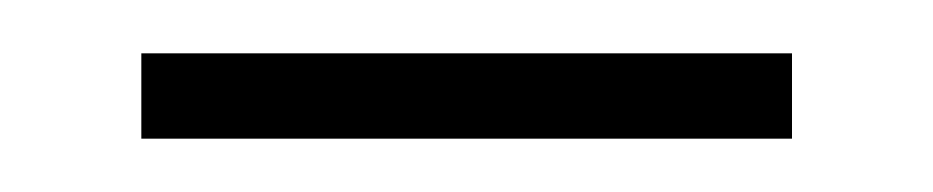

<svg xmlns="http://www.w3.org/2000/svg" viewBox="-20 -272 350 72"><path d="M277 -252V-220H33V-252Z"/></svg>

Font: BioRhyme ExtraLight
Style: Regular
Weight: 250
Designer: Aoife Mooney
Foundry: Aoife Mooney Type
Version: Version 1.600;gftools[0.9.33]